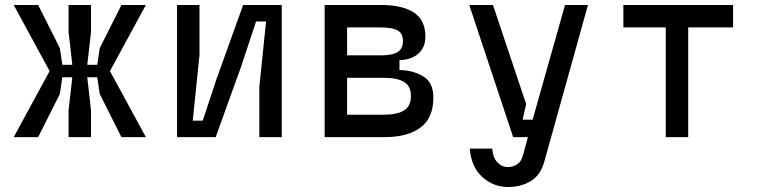

<svg xmlns="http://www.w3.org/2000/svg" viewBox="-20 -550 3040 770"><path d="M345 -530V-422L330 -290H370L380 -357L467 -530H565L421 -265L565 0H467L380 -173L370 -240H330L345 -108V0H255V-108L270 -240H230L220 -173L133 0H35L179 -265L35 -530H133L220 -357L230 -290H270L255 -422V-530Z M1110 0H1020V-201L1047 -464H1007L947 -283L845 0H690V-530H780V-329L753 -66H793L849 -235L955 -530H1110Z M1282 -530H1509Q1593 -530 1639.5 -500Q1686 -470 1686 -403Q1686 -360 1658 -335Q1630 -310 1582 -309V-269Q1634 -269 1676 -244.5Q1718 -220 1718 -159Q1718 -77 1666.5 -38.5Q1615 0 1521 0H1282ZM1628 -165Q1628 -204 1601 -221Q1574 -238 1519 -238H1372V-90H1519Q1574 -90 1601 -107.5Q1628 -125 1628 -165ZM1596 -385Q1596 -415 1575.5 -427.5Q1555 -440 1507 -440H1372V-328H1507Q1554 -328 1575 -341.5Q1596 -355 1596 -385Z M2018 120Q2038 120 2054.5 108.5Q2071 97 2077 74L2097 0H2038L1862 -530H1957L2090 -133L2076 -70H2116L2246 -530H2338L2163 98Q2148 152 2109 176Q2070 200 2017 200Q1959 200 1914.5 160Q1870 120 1864 46H1954Q1957 83 1975 101.5Q1993 120 2018 120Z M2650 -440H2480V-530H2920V-440H2740V0H2650Z"/></svg>

Font: Fliege Mono Thin
Style: Regular
Weight: 100
Version: Version 0.020;Glyphs 3.3 (3306)